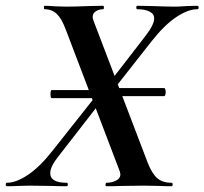

<svg xmlns="http://www.w3.org/2000/svg" viewBox="-56 -645 708 665"><path d="M518 -326Q518 -321 516.5 -316.5Q515 -312 513 -312H311V-340H513Q515 -340 516.5 -335.5Q518 -331 518 -326ZM119 -319Q119 -333 123 -333H311V-305H123Q119 -305 119 -319ZM313 -12Q331 -12 346 -19.5Q361 -27 361 -41Q361 -43 359 -51L172 -542Q158 -580 141 -596.5Q124 -613 99 -613Q96 -613 96 -619Q96 -625 99 -625Q111 -625 137 -623L173 -622Q203 -622 251 -624L301 -625Q304 -625 304 -619Q304 -613 301 -613Q287 -613 276 -606Q265 -599 265 -586Q265 -581 268 -573L455 -83Q470 -44 488.5 -28Q507 -12 538 -12Q542 -12 542 -6Q542 0 538 0Q512 0 498 -1L444 -2L366 -1Q345 0 313 0Q309 0 309.5 -6Q310 -12 313 -12ZM-32 -12Q0 -12 41 -39.5Q82 -67 126 -123L274 -310L292 -291L146 -103Q118 -68 118 -45Q118 -12 175 -12Q179 -12 179 -6Q179 0 175 0Q144 0 123 -1L46 -2L6 -1Q-7 0 -32 0Q-36 0 -36 -6Q-36 -12 -32 -12ZM303 -333 449 -522Q478 -560 478 -581Q478 -597 462 -605Q446 -613 420 -613Q416 -613 416 -619Q416 -625 420 -625L471 -624Q523 -622 550 -622Q564 -622 590 -624L627 -625Q632 -625 632 -619Q632 -613 627 -613Q595 -613 554 -585.5Q513 -558 469 -502L322 -315Z"/></svg>

Font: Cormorant Infant
Style: Bold Italic
Weight: 700
Italic angle: -10°
Designer: Christian Thalmann (Catharsis Fonts)
Foundry: Catharsis Fonts
Version: Version 4.000